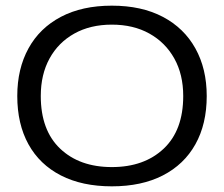

<svg xmlns="http://www.w3.org/2000/svg" viewBox="-20 -647 790 678"><path d="M375 11Q270 11 195 -27.5Q120 -66 80.5 -137.5Q41 -209 41 -308Q41 -404 80.5 -476Q120 -548 195 -587.5Q270 -627 375 -627Q480 -627 555 -587.5Q630 -548 670 -476Q710 -404 710 -308Q710 -209 670 -137.5Q630 -66 555 -27.5Q480 11 375 11ZM375 -57Q489 -57 558 -122Q627 -187 627 -308Q627 -384 595.5 -440.5Q564 -497 507.5 -528.5Q451 -560 375 -560Q299 -560 242.5 -528.5Q186 -497 155 -440.5Q124 -384 124 -308Q124 -187 192.5 -122Q261 -57 375 -57Z"/></svg>

Font: Inconsolata ExtraExpanded Thin
Style: Regular
Weight: 100
Width: 8
Monospace: yes
Designer: Raph Levien, Cyreal, Brenton Simpson
Foundry: Raph Levien, Cyreal, Google
Version: Version 3.100; ttfautohint (v1.8.4.7-5d5b)